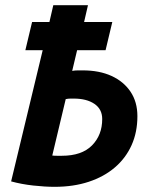

<svg xmlns="http://www.w3.org/2000/svg" viewBox="-20 -713 600 742"><path d="M191 9Q154 9 108.5 4Q63 -1 23 -12L145 -519H78L104 -628H171L186 -693H320L305 -628H414L388 -519H278L259 -439Q269 -441 281 -441Q293 -441 300 -441Q364 -441 411 -419.5Q458 -398 484.5 -358.5Q511 -319 511 -264Q511 -202 488.5 -152Q466 -102 424 -66Q382 -30 323 -10.5Q264 9 191 9ZM219 -111Q296 -111 335.5 -151Q375 -191 375 -253Q375 -291 345 -311.5Q315 -332 265 -332Q261 -332 252.5 -332Q244 -332 234 -330L182 -112Q189 -111 200.5 -111Q212 -111 219 -111Z"/></svg>

Font: Ubuntu Sans Mono
Style: Italic
Weight: 400
Italic angle: -13.5°
Monospace: yes
Designer: Dalton Maag Ltd
Foundry: Dalton Maag Ltd
Version: Version 1.006